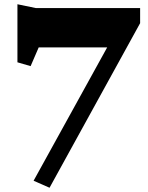

<svg xmlns="http://www.w3.org/2000/svg" viewBox="-20 -619 698 903"><path d="M639 -510 213 264 138 231 484 -396H162L124 -308L62 -326V-599L149 -581H639Z"/></svg>

Font: Inknut Antiqua ExtraBold
Style: Regular
Weight: 800
Designer: Claus Eggers Sørensen
Foundry: Claus Eggers Sørensen
Version: Version 1.003; ttfautohint (v1.8.2) -l 8 -r 50 -G 200 -x 14 